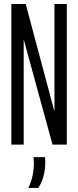

<svg xmlns="http://www.w3.org/2000/svg" viewBox="-20 -720 389 956"><path d="M36.5 0V-700H108L251.2 -164.2V-700H312.7V0H241.5L98 -523.7V0ZM121.1 215.7Q136.7 182.4 142.7 152.2Q148.7 122 148.7 94.5Q148.7 86.5 148.2 78Q147.7 69.5 146.7 62.5H204.1Q204.8 68.1 205.1 74.6Q205.5 81 205.5 88.3Q205.5 112.4 201.6 134.7Q197.7 157 190.4 176.8Q183 196.7 170.9 215.7Z"/></svg>

Font: Georama ExtraCondensed Thin
Style: Regular
Weight: 100
Width: 2
Designer: Jean-Baptiste Levee
Foundry: Production Type
Version: Version 1.001